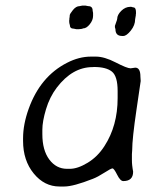

<svg xmlns="http://www.w3.org/2000/svg" viewBox="-20 -699 566 695"><path d="M133.3 -229.5V-213.4Q133.3 -155.3 158.4 -121.6Q183.6 -87.9 222.7 -87.9H232.9Q261.2 -87.9 297.4 -109.9Q333.5 -131.8 357.9 -169.9Q405.8 -243.7 405.8 -343.8V-369.6Q405.8 -423.3 385 -439.9Q364.3 -456.5 320.3 -456.5L315.4 -456.1Q242.2 -456.1 185.5 -381.8Q159.7 -347.7 146.5 -303.5Q133.3 -259.3 133.3 -229.5ZM316.9 -641.6Q316.9 -626 304.9 -611.1Q293 -596.2 280.8 -596.2Q276.9 -594.2 273.9 -594.2L265.1 -593.3H256.3L247.1 -595.2Q232.9 -595.2 232.9 -607.9Q231 -613.8 231 -615.2L230.5 -620.6V-626L231 -627.4V-631.3Q232.4 -638.2 232.4 -643.3Q232.4 -648.4 243.9 -662.6Q255.4 -676.8 268.1 -676.8Q271 -677.7 272.5 -677.7L277.8 -678.7H289.6L299.3 -676.8Q315.4 -676.8 315.4 -660.2L316.9 -652.3ZM472.2 -655.8V-648.9L471.7 -647.5V-644L469.2 -629.4Q469.2 -607.9 453.6 -588.4Q438 -568.8 426.3 -568.8H421.9Q397.9 -568.8 397.9 -593.3L396 -600.1V-605.5L403.3 -626.5Q404.3 -630.4 404.3 -631.3Q404.3 -645 418.9 -659.7Q433.6 -674.3 451.7 -674.3H455.1L461.9 -672.4Q472.2 -672.4 472.2 -655.8ZM457.5 -120.1Q457.5 -108.9 458.5 -100.6L460 -88.9L461.9 -77.6Q461.9 -43.5 426.3 -43.5Q415.5 -43.5 404.1 -66.4Q392.6 -89.4 387.2 -89.4Q381.8 -89.4 357.9 -74Q334 -58.6 316.4 -51.8Q245.6 -23.9 212.9 -23.9H195.3Q140.6 -23.9 102.1 -71Q63.5 -118.2 63.5 -189V-198.2Q63.5 -249 84 -305.7Q126 -422.4 222.7 -471.7Q266.1 -494.1 309.1 -494.1H327.1Q357.9 -494.1 398.9 -472.9Q439.9 -451.7 452.6 -451.7L469.7 -454.1Q488.3 -454.1 488.3 -421.4L489.3 -405.8Q489.3 -405.3 473.9 -300.8Q458.5 -196.3 458.5 -155.8L457.5 -141.1Z"/></svg>

Font: Averia Sans Libre Light
Style: Italic
Weight: 300
Italic angle: -8.5°
Version: Version 1.002